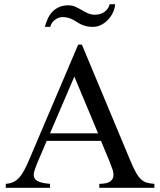

<svg xmlns="http://www.w3.org/2000/svg" viewBox="-20 -889 759 909"><path d="M450.2 0V-18.6Q484.9 -19 499.5 -28.6Q514.2 -38.1 516.6 -53.2Q519 -68.4 512.5 -87.6Q505.9 -106.9 497.6 -127L458 -222.2H201.2L156.2 -116.7Q147 -94.2 142.1 -77.1Q137.2 -60.1 142.3 -47.9Q147.5 -35.6 164.8 -28.6Q182.1 -21.5 216.8 -18.6V0H7.3V-18.6Q28.3 -20 43.9 -27.6Q59.6 -35.2 72 -49.3Q84.5 -63.5 95.2 -84.2Q106 -105 117.7 -131.8L350.1 -677.7H367.7L597.7 -127Q612.3 -92.3 624 -71.5Q635.7 -50.8 648.2 -39.6Q660.6 -28.3 675.5 -24.2Q690.4 -20 710.9 -18.6V0ZM332 -526.4 216.8 -257.8H444.3ZM525.4 -868.7Q523.4 -848.6 514.4 -829.3Q505.4 -810.1 491.2 -795.2Q477.1 -780.3 458.7 -771Q440.4 -761.7 419.4 -761.7Q401.4 -761.7 387.9 -765.1Q374.5 -768.6 363.8 -773.7Q353 -778.8 344 -784.9Q335 -791 325 -796.1Q314.9 -801.3 303 -804.7Q291 -808.1 274.9 -808.1Q265.1 -808.1 255.4 -804Q245.6 -799.8 237.8 -793.2Q230 -786.6 224.6 -778.3Q219.2 -770 218.3 -761.7H192.4Q197.8 -783.2 206.8 -802Q215.8 -820.8 229.2 -834.5Q242.7 -848.1 261.2 -856Q279.8 -863.8 303.2 -863.8Q322.3 -863.8 337.2 -856.9Q352.1 -850.1 366.5 -841.6Q380.9 -833 396 -826.2Q411.1 -819.3 430.2 -819.3Q441.9 -819.3 453.1 -822.5Q464.4 -825.7 473.6 -832Q482.9 -838.4 489.5 -847.7Q496.1 -856.9 499 -868.7Z"/></svg>

Font: Doulos SIL
Style: Regular
Weight: 400
Designer: Walt Agee, Victor Gaultney, Peter Martin, Debbi Hosken
Foundry: SIL International
Version: Version 4.110; 2011; Maintenance release